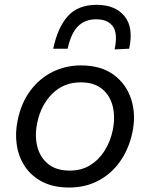

<svg xmlns="http://www.w3.org/2000/svg" viewBox="-20 -786 638 816"><path d="M274 11Q208 11 161.2 -12.8Q114.5 -36.5 87 -77Q59.5 -117.5 51.5 -168.8Q43.5 -220 55 -274.5Q70 -348.5 109 -400.8Q148 -453 203.5 -480.5Q259 -508 324 -508Q409.5 -508 463.8 -467.8Q518 -427.5 538.2 -362.2Q558.5 -297 542.5 -222.5Q527.5 -152.5 490.5 -100Q453.5 -47.5 398.2 -18.2Q343 11 274 11ZM277 -61Q326 -61 363.2 -84Q400.5 -107 424.8 -145.8Q449 -184.5 459 -232Q470.5 -288 459 -334.5Q447.5 -381 413.2 -408.5Q379 -436 323.5 -436Q250 -436 201.8 -387.2Q153.5 -338.5 138.5 -265Q127 -211 138.2 -164.5Q149.5 -118 184 -89.5Q218.5 -61 277 -61ZM467 -576Q481.5 -644.5 459.5 -674.2Q437.5 -704 389 -704Q340.5 -704 311 -673.8Q281.5 -643.5 267.5 -579H206Q226 -671 269 -718.2Q312 -765.5 391 -765.5Q469 -765.5 508.8 -717.8Q548.5 -670 529 -579Z"/></svg>

Font: Commissioner
Style: Italic
Weight: 400
Italic angle: -12°
Designer: Kostas Bartsokas
Foundry: Kostas Bartsokas
Version: Version 1.000; ttfautohint (v1.8.3)